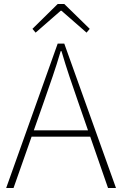

<svg xmlns="http://www.w3.org/2000/svg" viewBox="-20 -945 614 965"><path d="M11 0 270 -726H303L563 0H523L372 -435Q349 -501 329 -560.5Q309 -620 289 -688H285Q265 -620 244.5 -560.5Q224 -501 201 -435L48 0ZM123 -258V-290H447V-258ZM159 -781 143 -800 270 -925H303L431 -800L415 -781L289 -891H285Z"/></svg>

Font: Noto Sans JP Thin Thin
Style: Regular
Weight: 250
Version: Version 2.004-H2;hotconv 1.0.118;makeotfexe 2.5.65603